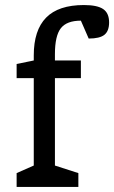

<svg xmlns="http://www.w3.org/2000/svg" viewBox="-20 -742 453 762"><path d="M413 -653Q413 -619 394.5 -604Q376 -589 332 -589L301 -660Q245 -660 221.5 -630Q198 -600 198 -527V-502H301V-432H198V-85L291 -55V0H46V-55L114 -85V-432H46V-488L114 -502V-522Q114 -622 163 -672Q212 -722 313 -722Q366 -722 389.5 -706Q413 -690 413 -653Z"/></svg>

Font: Rhodium Libre
Style: Regular
Weight: 400
Designer: James Puckett
Foundry: Dunwich Type Founders
Version: Version 1.001; ttfautohint (v1.3)